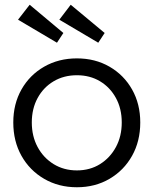

<svg xmlns="http://www.w3.org/2000/svg" viewBox="-20 -779 647 809"><path d="M304 10Q227 10 166 -25.5Q105 -61 70.5 -122.5Q36 -184 36 -263Q36 -341 70.5 -402Q105 -463 166 -498Q227 -533 304 -533Q381 -533 441.5 -498Q502 -463 536.5 -402Q571 -341 571 -263Q571 -184 536.5 -122.5Q502 -61 441.5 -25.5Q381 10 304 10ZM304 -61Q359 -61 401.5 -87.5Q444 -114 468.5 -159.5Q493 -205 493 -263Q493 -321 468.5 -366Q444 -411 401.5 -436.5Q359 -462 304 -462Q249 -462 206 -436.5Q163 -411 138.5 -366Q114 -321 114 -263Q114 -205 138.5 -159.5Q163 -114 206 -87.5Q249 -61 304 -61ZM394 -599 230 -696 278 -759 421 -640ZM220 -599 56 -696 105 -759 247 -640Z"/></svg>

Font: Lexend Light
Style: Regular
Weight: 300
Designer: Bonnie Shaver-Troup, Thomas Jockin
Foundry: Lexend
Version: Version 1.007; ttfautohint (v1.8.3)